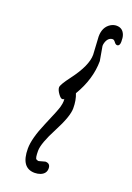

<svg xmlns="http://www.w3.org/2000/svg" viewBox="-131 -574 530 768"><g transform="rotate(20 133.5 -190.0)"><path d="M178.7 -381.8C178.7 -350.9 161.1 -312.2 126 -265.6C105.1 -238 94.8 -220.5 95 -213.1C95.1 -205.8 98.7 -197.3 105.7 -187.5C112.7 -177.7 118.5 -172.9 123 -173.1C127.6 -173.3 130 -174.6 130.4 -177.2C131 -175.6 131.3 -172 131.3 -166.3C131.3 -160.6 129.9 -152.3 127 -141.4C124 -130.5 112.4 -101.4 92 -54.2C71.7 -7 61.5 30.9 61.5 59.6C61.5 114.6 81.1 142.1 120.1 142.1C128.6 142.1 136.7 140.6 144.5 137.7C159.5 131.5 167 121.2 167 106.7C167 92.2 159.8 85 145.5 85L118.7 92.3C116 92.3 112.8 91.2 108.9 89.1C105 87 103 75.4 103 54.2C103 33 115.4 -1.1 140.1 -48.1C164.9 -95.1 177.2 -130.2 177.2 -153.3C177.2 -176.4 173.7 -196.6 166.5 -213.9C196.8 -264.6 212.1 -315.8 212.4 -367.2L201.7 -428.2C201.7 -433.4 202.6 -438.8 204.6 -444.3C210.1 -459.6 219.2 -467.3 231.9 -467.3C235.5 -467 239.3 -464.1 243.2 -458.7C247.1 -453.4 251.1 -450.7 255.4 -450.7C262.9 -451 266.7 -457.1 266.8 -469C267 -480.9 265.8 -490.4 263.2 -497.6C257 -514.8 245.1 -523.4 227.5 -523.4C219.1 -523.4 210.8 -521 202.6 -516.1C183.8 -504.4 174.3 -485.2 174.3 -458.5Z"/></g></svg>

Font: Kristi
Style: Medium
Weight: 400
Italic angle: -15°
Version: Version 1.003